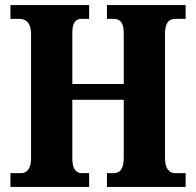

<svg xmlns="http://www.w3.org/2000/svg" viewBox="-20 -734 769 754"><path d="M21 0H330V-54H301C277 -54 264 -73 264 -111V-342H466V-116C466 -73 453 -54 425 -54H400V0H709V-54H668C645 -54 628 -72 628 -112V-602C628 -645 644 -660 668 -660H709V-714H400V-660H425C453 -660 466 -645 466 -602V-404H264V-605C264 -645 277 -660 301 -660H330V-714H21V-660H55C81 -660 102 -645 102 -601V-111C102 -73 86 -54 62 -54H21Z"/></svg>

Font: Noto Serif Sinhala Condensed ExtraBold
Style: Regular
Weight: 800
Width: 3
Designer: Jelle Bosma - Monotype Design Team
Foundry: Monotype Imaging Inc.
Version: Version 2.007